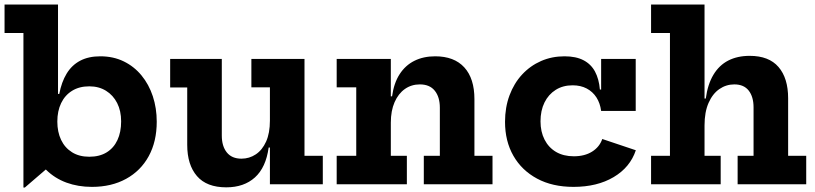

<svg xmlns="http://www.w3.org/2000/svg" viewBox="-23 -810 3581 844"><path d="M80 14.5V-665H-3V-790H232V-353.5L229 -299V-220.5L232 -111L86 14.5ZM381 11.5Q320.5 11.5 269.2 -7.2Q218 -26 180.2 -63.2Q142.5 -100.5 122 -156L229 -275.5Q229 -230 245.5 -195.2Q262 -160.5 293.5 -140.8Q325 -121 369.5 -121Q414.5 -121 445.8 -140.2Q477 -159.5 493.2 -194.2Q509.5 -229 509.5 -276.5Q509.5 -322.5 492 -357Q474.5 -391.5 443 -411Q411.5 -430.5 369.5 -430.5Q325.5 -430.5 294 -411Q262.5 -391.5 245.8 -356.8Q229 -322 229 -275.5L214 -397H237.5Q247.5 -449.5 270 -486.5Q292.5 -523.5 329.2 -543Q366 -562.5 418 -562.5Q475 -562.5 520.8 -540.2Q566.5 -518 599 -478.5Q631.5 -439 648.8 -386.8Q666 -334.5 666 -275Q666 -188 630.8 -123.5Q595.5 -59 531.2 -23.8Q467 11.5 381 11.5Z M1163.5 -426H1082V-551H1315.5V-125H1396V0H1163.5ZM952 -551V-214Q952 -167.5 974 -140Q996 -112.5 1038.5 -112.5Q1073 -112.5 1101.5 -131.5Q1130 -150.5 1146.8 -187.8Q1163.5 -225 1163.5 -280L1190 -161.5H1158Q1146 -74 1097.8 -30.2Q1049.5 13.5 971.5 13.5Q885.5 13.5 842.8 -36Q800 -85.5 800 -173.5V-425.5H725V-551Z M1695 -125H1765.5V0H1457V-125H1543V-426H1457V-551H1695ZM1910.5 -125V-336.5Q1910.5 -383.5 1888.2 -411.2Q1866 -439 1822.5 -439Q1785.5 -439 1756.8 -418.8Q1728 -398.5 1711.5 -360.8Q1695 -323 1695 -271L1668.5 -386.5H1700.5Q1708.5 -445 1733.8 -484Q1759 -523 1798.8 -542.8Q1838.5 -562.5 1890 -562.5Q1973.5 -562.5 2018 -513.8Q2062.5 -465 2062.5 -374V-125H2142V0H1840V-125Z M2498 11.5Q2405.5 11.5 2338 -24.8Q2270.5 -61 2233.8 -125.2Q2197 -189.5 2197 -274.5Q2197 -338 2216.8 -391Q2236.5 -444 2272.2 -482.5Q2308 -521 2355.5 -541.8Q2403 -562.5 2458.5 -562.5Q2509 -562.5 2542 -545.2Q2575 -528 2592.5 -495.5Q2610 -463 2614 -416.5H2646.5L2619.5 -322.5Q2615 -356.5 2598.8 -381.8Q2582.5 -407 2556 -421Q2529.5 -435 2494 -435Q2451.5 -435 2419.8 -415Q2388 -395 2370.5 -359.5Q2353 -324 2353 -276.5Q2353 -231 2370.8 -196.2Q2388.5 -161.5 2421.2 -142.2Q2454 -123 2499.5 -123Q2547 -123 2579.8 -143.5Q2612.5 -164 2624.5 -199L2772 -149.5Q2747 -74.5 2674.5 -31.5Q2602 11.5 2498 11.5ZM2619.5 -322.5V-551H2771.5V-322.5Z M3074 -125H3145V0H2839V-125H2922V-665H2839V-790H3074ZM3289.5 -125V-338Q3289.5 -384.5 3268.2 -411.8Q3247 -439 3205 -439Q3169 -439 3139.2 -418.5Q3109.5 -398 3091.8 -357.8Q3074 -317.5 3074 -258.5L3048 -377H3079.5Q3088 -439.5 3113 -481.2Q3138 -523 3178.2 -543.8Q3218.5 -564.5 3272.5 -564.5Q3357 -564.5 3399.2 -515.5Q3441.5 -466.5 3441.5 -378V-125H3521V0H3219.5V-125Z"/></svg>

Font: Hepta Slab ExtraLight
Style: Bold
Weight: 700
Version: Version 1.102